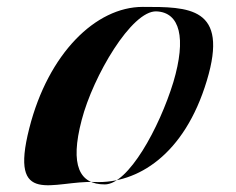

<svg xmlns="http://www.w3.org/2000/svg" viewBox="-20 -681 686 557"><path d="M65 -309C6 -78 134 -158 256 -153C378 -148 515 -231 580 -447C645 -662 527 -661 394 -661C258 -661 120 -526 65 -309ZM217 -333C250 -460 362 -651 434 -648C502 -645 521 -571 483 -443C442 -309 352 -146 284 -146C211 -146 182 -200 217 -333Z"/></svg>

Font: Drag You Down
Style: Regular
Weight: 400
Designer: Robert Jablonski
Foundry: Cannot Into Space Fonts
Version: Version 0.97